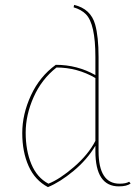

<svg xmlns="http://www.w3.org/2000/svg" viewBox="-20 -750 561 785"><path d="M383 -132Q383 1 469 1Q495 1 508 -7L514 0Q499 12 466 12Q370 12 370 -132V-154Q336 -97 280.5 -51Q225 -5 176 15Q123 -13 97 -71Q71 -129 71 -206Q71 -283 106.5 -360Q142 -437 208 -485Q296 -485 370 -443V-517Q370 -653 331 -692Q312 -711 281 -720L283 -730Q351 -714 369 -650Q383 -600 383 -517ZM178 1Q224 -17 282.5 -67.5Q341 -118 370 -174V-431Q296 -474 211 -474Q150 -426 117.5 -353Q85 -280 85 -207.5Q85 -135 108 -79.5Q131 -24 178 1Z"/></svg>

Font: Almendra Display
Style: Regular
Weight: 400
Designer: Ana Sanfelippo
Foundry: Ana Sanfelippo
Version: Version 1.004